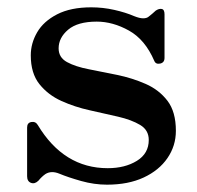

<svg xmlns="http://www.w3.org/2000/svg" viewBox="-20 -492 539 524"><path d="M272 12Q237 12 201.5 2Q166 -8 142 -18Q120 -27 104 -17Q94 -10 85 1Q75 11 64.5 7Q54 3 54 -11V-144Q54 -157 65.5 -159Q77 -161 83 -151Q154 -33 274 -33Q321 -33 353.5 -53Q386 -73 386 -110Q386 -137 362.5 -151Q339 -165 302.5 -173.5Q266 -182 225 -191Q184 -200 147.5 -216.5Q111 -233 87.5 -262.5Q64 -292 64 -341Q64 -374 81.5 -404Q99 -434 136 -453Q173 -472 229 -472Q261 -472 292 -465Q323 -458 346 -448Q361 -442 370.5 -442Q380 -442 385 -446Q390 -450 395.5 -454.5Q401 -459 405 -463Q414 -469 421.5 -467.5Q429 -466 429 -453V-334Q429 -321 417 -318.5Q405 -316 401 -326Q376 -384 332 -408.5Q288 -433 244 -433Q192 -433 166 -411Q140 -389 140 -360Q140 -335 163 -322.5Q186 -310 222.5 -303Q259 -296 300 -287.5Q341 -279 377.5 -263Q414 -247 437 -217Q460 -187 460 -135Q460 -94 437 -60.5Q414 -27 372 -7.5Q330 12 272 12Z"/></svg>

Font: Zen Old Mincho
Style: Bold
Weight: 700
Designer: Yoshimichi Ohira
Foundry: Positype
Version: Version 1.500